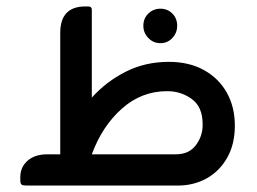

<svg xmlns="http://www.w3.org/2000/svg" viewBox="-20 -576 797 596"><path d="M504 -384Q567 -384 613 -358.5Q659 -333 684 -288.5Q709 -244 709 -186Q709 -128 685 -86Q661 -44 621 -22Q581 0 532 0H62Q51 0 47 -3Q43 -6 43 -17V-26Q43 -57 65.5 -77Q88 -97 127 -97H167V-474Q167 -556 245 -556H254Q265 -556 265 -546V-273Q310 -323 370.5 -353.5Q431 -384 504 -384ZM478 -442Q456 -442 440.5 -458Q425 -474 425 -496Q425 -519 440.5 -534Q456 -549 478 -549Q500 -549 515 -534Q530 -519 530 -496Q530 -474 515 -458Q500 -442 478 -442ZM265 -97H526Q567 -97 588.5 -126Q610 -155 609 -191Q609 -244 575.5 -268.5Q542 -293 499 -293Q419 -293 358 -238.5Q297 -184 265 -97Z"/></svg>

Font: Zain
Style: Bold
Weight: 700
Designer: Zain,Boutros
Foundry: Mobile Telecommunications Company (Zain), 2024
Version: Version 1.50; ttfautohint (v1.8.4)